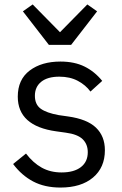

<svg xmlns="http://www.w3.org/2000/svg" viewBox="-20 -831 550 864"><path d="M300 -629H200L83 -780L127 -811L250 -686L373 -811L417 -780ZM39 -93 97 -140Q129 -98 168 -76.5Q207 -55 257 -55Q313 -55 344 -79Q375 -103 375 -146Q375 -182 352 -204.5Q329 -227 276 -234L233 -240Q60 -264 60 -396Q60 -473 113.5 -513.5Q167 -554 252 -554Q315 -554 360.5 -531.5Q406 -509 440 -467L387 -419Q366 -448 330.5 -467Q295 -486 247 -486Q194 -486 165.5 -463Q137 -440 137 -400Q137 -361 163 -342Q189 -323 244 -313L286 -307Q372 -295 412 -256.5Q452 -218 452 -155Q452 -77 398.5 -32Q345 13 252 13Q181 13 129 -14.5Q77 -42 39 -93Z"/></svg>

Font: IBM Plex Sans JP
Style: Regular
Weight: 400
Designer: Mike Abbink; Paul van der Laan; Pieter van Rosmalen; Wujin Sim; Yejin Wi; Jinhee Kim; Boomi Park; Yona Kim; Kichan Ma
Foundry: Sandoll Inc.
Version: Version 1.001